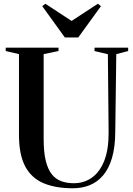

<svg xmlns="http://www.w3.org/2000/svg" viewBox="-20 -998 714 1027"><path d="M370 9Q275.5 9 211.2 -18.8Q147 -46.5 114.2 -109.2Q81.5 -172 81.5 -275.5V-708.5L10.5 -725V-743H293V-725L213.5 -708.5V-254.5Q213.5 -184 224.8 -138.2Q236 -92.5 257 -66Q278 -39.5 307.8 -28.8Q337.5 -18 375 -18Q429.5 -18 471.5 -47.8Q513.5 -77.5 537.5 -137.8Q561.5 -198 561 -290L557 -708L485.5 -725V-743H665.5V-725L602 -708.5L596.5 -292Q596 -211 579.2 -153.8Q562.5 -96.5 532 -60.5Q501.5 -24.5 460.5 -7.8Q419.5 9 370 9ZM327 -797.5 206 -965 222.5 -978 363 -886 503.5 -978 520 -965 398.5 -797.5Z"/></svg>

Font: Merriweather 144pt SemiBold
Style: Regular
Weight: 600
Version: Version 2.100